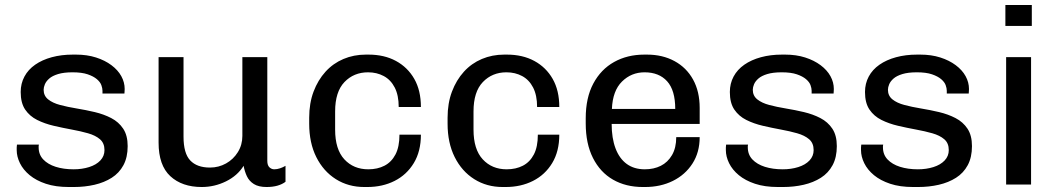

<svg xmlns="http://www.w3.org/2000/svg" viewBox="-20 -740 4242 770"><path d="M256 10Q203 10 164 -3Q125 -16 99 -37.5Q73 -59 60 -85.5Q47 -112 47 -138Q47 -144 47 -148.5Q47 -153 48 -160H136Q135 -157 135 -154.5Q135 -152 135 -149Q135 -120 153.5 -100.5Q172 -81 203.5 -71Q235 -61 275 -61Q309 -61 337.5 -70Q366 -79 382.5 -96.5Q399 -114 399 -138Q399 -166 381 -181.5Q363 -197 333 -205.5Q303 -214 267.5 -220.5Q232 -227 195.5 -235.5Q159 -244 129 -259Q99 -274 81 -300.5Q63 -327 63 -371Q63 -405 78 -433Q93 -461 121 -480.5Q149 -500 187.5 -510.5Q226 -521 272 -521H285Q329 -521 365 -509.5Q401 -498 427 -478.5Q453 -459 466.5 -434.5Q480 -410 480 -383Q480 -378 479.5 -372.5Q479 -367 479 -365H391V-376Q391 -386 386.5 -398.5Q382 -411 368.5 -422.5Q355 -434 331.5 -442Q308 -450 271 -450Q236 -450 213 -443Q190 -436 177.5 -425Q165 -414 160 -402Q155 -390 155 -380Q155 -356 173 -341.5Q191 -327 221 -319Q251 -311 287.5 -305Q324 -299 360 -290.5Q396 -282 426 -266.5Q456 -251 474 -224Q492 -197 492 -154Q492 -109 475 -77.5Q458 -46 428 -27Q398 -8 359 1Q320 10 276 10Z M789 10Q710 10 663 -33.5Q616 -77 616 -168V-511H716V-192Q716 -125 743 -96.5Q770 -68 822 -68Q857 -68 886.5 -84.5Q916 -101 934 -130Q952 -159 952 -195V-511H1052V-95Q1052 -77 1060.5 -69Q1069 -61 1080 -61Q1091 -61 1103 -65Q1115 -69 1125 -75V-11Q1112 -1 1093 4.5Q1074 10 1049 10Q1017 10 998 -2Q979 -14 970 -33.5Q961 -53 957 -75Q932 -35 886 -12.5Q840 10 789 10Z M1441 10Q1377 10 1327 -21.5Q1277 -53 1248.5 -110Q1220 -167 1220 -244V-268Q1220 -326 1237.5 -372.5Q1255 -419 1285.5 -452.5Q1316 -486 1357.5 -503.5Q1399 -521 1447 -521H1458Q1521 -521 1568 -495.5Q1615 -470 1641.5 -423.5Q1668 -377 1668 -311H1579Q1579 -358 1563 -389Q1547 -420 1519 -435Q1491 -450 1456 -450Q1399 -450 1361.5 -411Q1324 -372 1324 -293V-220Q1324 -141 1361 -101Q1398 -61 1457 -61Q1494 -61 1522 -75.5Q1550 -90 1566 -120.5Q1582 -151 1582 -200H1668Q1668 -133 1639.5 -86Q1611 -39 1562.5 -14.5Q1514 10 1453 10Z M1996 10Q1932 10 1882 -21.5Q1832 -53 1803.5 -110Q1775 -167 1775 -244V-268Q1775 -326 1792.5 -372.5Q1810 -419 1840.5 -452.5Q1871 -486 1912.5 -503.5Q1954 -521 2002 -521H2013Q2076 -521 2123 -495.5Q2170 -470 2196.5 -423.5Q2223 -377 2223 -311H2134Q2134 -358 2118 -389Q2102 -420 2074 -435Q2046 -450 2011 -450Q1954 -450 1916.5 -411Q1879 -372 1879 -293V-220Q1879 -141 1916 -101Q1953 -61 2012 -61Q2049 -61 2077 -75.5Q2105 -90 2121 -120.5Q2137 -151 2137 -200H2223Q2223 -133 2194.5 -86Q2166 -39 2117.5 -14.5Q2069 10 2008 10Z M2558 10Q2490 10 2438.5 -19.5Q2387 -49 2358 -106.5Q2329 -164 2329 -245V-266Q2329 -348 2359.5 -405Q2390 -462 2443 -491.5Q2496 -521 2564 -521H2575Q2637 -521 2685 -495Q2733 -469 2759.5 -421Q2786 -373 2786 -307V-243H2433Q2433 -186 2448.5 -145Q2464 -104 2493.5 -82.5Q2523 -61 2566 -61Q2602 -61 2630 -75Q2658 -89 2675 -118Q2692 -147 2692 -190H2786Q2786 -129 2757 -84Q2728 -39 2678.5 -14.5Q2629 10 2567 10ZM2434 -303H2688Q2688 -378 2655.5 -414Q2623 -450 2565 -450Q2512 -450 2474.5 -413Q2437 -376 2434 -303Z M3100 10Q3047 10 3008 -3Q2969 -16 2943 -37.5Q2917 -59 2904 -85.5Q2891 -112 2891 -138Q2891 -144 2891 -148.5Q2891 -153 2892 -160H2980Q2979 -157 2979 -154.5Q2979 -152 2979 -149Q2979 -120 2997.5 -100.5Q3016 -81 3047.5 -71Q3079 -61 3119 -61Q3153 -61 3181.5 -70Q3210 -79 3226.5 -96.5Q3243 -114 3243 -138Q3243 -166 3225 -181.5Q3207 -197 3177 -205.5Q3147 -214 3111.5 -220.5Q3076 -227 3039.5 -235.5Q3003 -244 2973 -259Q2943 -274 2925 -300.5Q2907 -327 2907 -371Q2907 -405 2922 -433Q2937 -461 2965 -480.5Q2993 -500 3031.5 -510.5Q3070 -521 3116 -521H3129Q3173 -521 3209 -509.5Q3245 -498 3271 -478.5Q3297 -459 3310.5 -434.5Q3324 -410 3324 -383Q3324 -378 3323.5 -372.5Q3323 -367 3323 -365H3235V-376Q3235 -386 3230.5 -398.5Q3226 -411 3212.5 -422.5Q3199 -434 3175.5 -442Q3152 -450 3115 -450Q3080 -450 3057 -443Q3034 -436 3021.5 -425Q3009 -414 3004 -402Q2999 -390 2999 -380Q2999 -356 3017 -341.5Q3035 -327 3065 -319Q3095 -311 3131.5 -305Q3168 -299 3204 -290.5Q3240 -282 3270 -266.5Q3300 -251 3318 -224Q3336 -197 3336 -154Q3336 -109 3319 -77.5Q3302 -46 3272 -27Q3242 -8 3203 1Q3164 10 3120 10Z M3642 10Q3589 10 3550 -3Q3511 -16 3485 -37.5Q3459 -59 3446 -85.5Q3433 -112 3433 -138Q3433 -144 3433 -148.5Q3433 -153 3434 -160H3522Q3521 -157 3521 -154.5Q3521 -152 3521 -149Q3521 -120 3539.5 -100.5Q3558 -81 3589.5 -71Q3621 -61 3661 -61Q3695 -61 3723.5 -70Q3752 -79 3768.5 -96.5Q3785 -114 3785 -138Q3785 -166 3767 -181.5Q3749 -197 3719 -205.5Q3689 -214 3653.5 -220.5Q3618 -227 3581.5 -235.5Q3545 -244 3515 -259Q3485 -274 3467 -300.5Q3449 -327 3449 -371Q3449 -405 3464 -433Q3479 -461 3507 -480.5Q3535 -500 3573.5 -510.5Q3612 -521 3658 -521H3671Q3715 -521 3751 -509.5Q3787 -498 3813 -478.5Q3839 -459 3852.5 -434.5Q3866 -410 3866 -383Q3866 -378 3865.5 -372.5Q3865 -367 3865 -365H3777V-376Q3777 -386 3772.5 -398.5Q3768 -411 3754.5 -422.5Q3741 -434 3717.5 -442Q3694 -450 3657 -450Q3622 -450 3599 -443Q3576 -436 3563.5 -425Q3551 -414 3546 -402Q3541 -390 3541 -380Q3541 -356 3559 -341.5Q3577 -327 3607 -319Q3637 -311 3673.5 -305Q3710 -299 3746 -290.5Q3782 -282 3812 -266.5Q3842 -251 3860 -224Q3878 -197 3878 -154Q3878 -109 3861 -77.5Q3844 -46 3814 -27Q3784 -8 3745 1Q3706 10 3662 10Z M4015 0V-511H4115V0ZM4012 -636V-720H4118V-636Z"/></svg>

Font: Chivo Medium
Style: Regular
Weight: 400
Version: Version 2.002